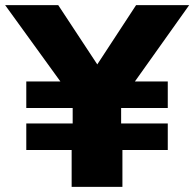

<svg xmlns="http://www.w3.org/2000/svg" viewBox="-41 -725 754 745"><path d="M237 0V-143H61V-246H241V-306H61V-409H213L207 -390L-21 -705H185L349 -456H324L487 -705H693L469 -390L463 -409H610V-306H429V-246H610V-143H434V0Z"/></svg>

Font: Nunito Sans 10pt SemiExpanded Black
Style: Regular
Weight: 900
Width: 6
Designer: Vernon Adams
Foundry: Vernon Adams
Version: Version 3.101;gftools[0.9.27]